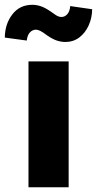

<svg xmlns="http://www.w3.org/2000/svg" viewBox="-57 -791 409 811"><path d="M63.3 0V-531.7H233V0ZM219 -613.7Q202.3 -613.7 184.2 -619.3Q166 -625 141.7 -641.7Q124 -655.3 113.2 -660.5Q102.3 -665.7 95 -665.7Q80.7 -665.7 69.7 -654.5Q58.7 -643.3 56 -619.7L-36.7 -632.3Q-36 -690 -4.8 -730.3Q26.3 -770.7 79.3 -770.7Q96 -770.7 113.5 -765.3Q131 -760 154.7 -744Q167.3 -734.7 179.3 -727Q191.3 -719.3 202.7 -719.3Q216.7 -719.3 227.2 -731Q237.7 -742.7 239.7 -765.3L332.3 -752Q332 -716 317.7 -684Q303.3 -652 278 -632.8Q252.7 -613.7 219 -613.7Z"/></svg>

Font: Lexend Medium
Style: Regular
Weight: 500
Designer: Bonnie Shaver-Troup, Thomas Jockin
Foundry: Lexend
Version: Version 1.005